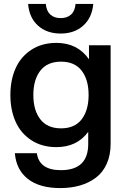

<svg xmlns="http://www.w3.org/2000/svg" viewBox="-20 -752 643 984"><path d="M289.1 211.9Q182.1 211.9 122.6 164.8Q63 117.7 56.2 33.2H168.9Q181.2 120.1 292 120.1Q432.1 120.1 432.1 -14.2V-76.2Q374.5 2 269 2Q194.8 2 140.6 -33.4Q86.4 -68.8 59.8 -128.7Q33.2 -188.5 33.2 -265.1Q33.2 -341.8 59.8 -401.6Q86.4 -461.4 140.6 -496.8Q194.8 -532.2 269 -532.2Q377.4 -532.2 436 -448.2V-520H546.9V-14.2Q546.9 43 527.1 87.2Q507.3 131.3 471.9 158.2Q436.5 185.1 390.4 198.5Q344.2 211.9 289.1 211.9ZM124 -731.9H214.8Q217.8 -695.8 237.8 -677.5Q257.8 -659.2 291 -659.2Q324.2 -659.2 344.2 -677.5Q364.3 -695.8 367.2 -731.9H458Q451.7 -661.1 406.5 -620.6Q361.3 -580.1 291 -580.1Q219.7 -580.1 174.8 -620.6Q129.9 -661.1 124 -731.9ZM293 -94.2Q362.8 -94.2 398.4 -140.4Q434.1 -186.5 434.1 -265.1Q434.1 -343.8 398.4 -389.9Q362.8 -436 293 -436Q222.7 -436 186.8 -389.9Q150.9 -343.8 150.9 -265.1Q150.9 -186.5 186.8 -140.4Q222.7 -94.2 293 -94.2Z"/></svg>

Font: Aspekta 550
Style: Regular
Weight: 550
Designer: Ivo Dolenc
Version: Version 2.000